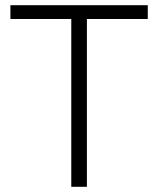

<svg xmlns="http://www.w3.org/2000/svg" viewBox="-20 -718 608 738"><path d="M314 -645V0H254V-645H20V-698H548V-645Z"/></svg>

Font: IBM Plex Thai Light
Style: Regular
Weight: 300
Designer: Mike Abbink, Paul van der Laan, Pieter van Rosmalen, Ben Mitchell, Mark Frömberg
Foundry: Bold Monday
Version: Version 1.0